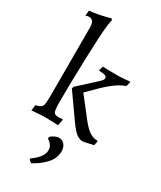

<svg xmlns="http://www.w3.org/2000/svg" viewBox="-253 -824 1003 1199"><g transform="rotate(30 248.5 -224.5)"><path d="M278.8 -454.1Q313 -452.1 346.2 -452.1H393.6Q423.8 -452.1 472.2 -458L475.1 -453.1L466.8 -421.9Q402.8 -403.3 305.2 -303.7Q279.3 -277.3 253.9 -252.9L358.9 -118.2Q394 -73.2 421.4 -54.7Q448.7 -36.1 480 -36.1L482.9 -30.8L477.1 -2Q410.6 14.2 398.4 14.2Q386.2 13.7 369.1 4.9Q352.1 -3.9 336.4 -21.5Q320.8 -39.1 297.9 -70.8L180.2 -237.8L182.1 -252L304.2 -363.8Q318.4 -377 323.2 -383.8Q328.1 -390.6 328.1 -398.9Q328.1 -419.9 272.9 -419.9L270 -424.8ZM202.1 -42Q211.4 -42 226.1 -43.9L228 -40L219.2 2.9L127.9 0Q105.5 0 75.2 2.4Q44.9 4.9 28.8 5.9L34.2 -35.2Q72.3 -40.5 81.1 -63Q86.9 -77.6 86.9 -134.8V-626Q86.9 -680.2 49.8 -680.2Q38.1 -680.2 24.9 -675.8Q24.9 -684.1 26.9 -693.8L28.8 -712.9Q100.1 -720.7 176.8 -742.2L183.1 -729Q164.6 -698.2 155.8 -247.6Q154.8 -172.9 154.8 -120.1Q155.3 -67.4 163.1 -54.7Q170.9 -42 190.9 -42ZM246.1 168.9Q246.1 130.4 206.1 106.9L208 92.8Q239.3 67.9 264.2 67.4Q289.1 66.9 304.7 85.9Q320.3 104.5 320.3 134.8Q319.8 185.5 281.2 226.6Q242.7 267.1 191.9 293L173.8 277.8V268.1Q203.6 249 225.1 222.2Q246.1 195.3 246.1 168.9Z"/></g></svg>

Font: Alegreya-Regular
Style: Regular
Weight: 400
Designer: Juan Pablo del Peral
Foundry: Juan Pablo del Peral
Version: Version 1.003